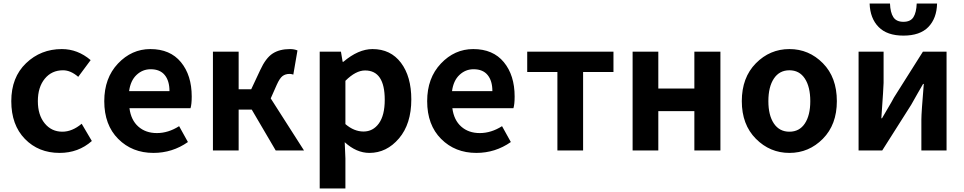

<svg xmlns="http://www.w3.org/2000/svg" viewBox="-20 -852 5456 1087"><path d="M317.4 13.7Q198.2 13.7 121.1 -65.4Q43.9 -144.5 43.9 -279.3Q43.9 -414.1 127.4 -494.1Q210.9 -574.2 330.1 -574.2Q419.9 -574.2 493.2 -511.7L422.9 -417Q379.9 -454.1 336.9 -454.1Q272.5 -454.1 233.4 -406.2Q194.3 -358.4 194.3 -279.3Q194.3 -201.2 232.9 -153.8Q271.5 -106.4 333 -106.4Q388.7 -106.4 442.4 -151.4L500 -53.7Q423.8 13.7 317.4 13.7Z M848.6 13.7Q728.5 13.7 649.4 -65.4Q570.3 -144.5 570.3 -279.3Q570.3 -410.2 647.9 -492.2Q725.6 -574.2 831.1 -574.2Q943.4 -574.2 1004.4 -500Q1065.4 -425.8 1065.4 -305.7Q1065.4 -261.7 1058.6 -239.3H712.9Q721.7 -171.9 763.2 -135.3Q804.7 -98.6 868.2 -98.6Q932.6 -98.6 994.1 -137.7L1043.9 -47.9Q956.1 13.7 848.6 13.7ZM710.9 -335.9H939.5Q939.5 -394.5 912.6 -427.2Q885.7 -460 833 -460Q787.1 -460 752.9 -427.7Q718.8 -395.5 710.9 -335.9Z M1512.7 -294.9 1701.2 0H1541L1405.3 -231.4H1331.1V0H1185.5V-559.6H1331.1V-346.7H1402.3L1453.1 -455.1Q1484.4 -523.4 1523.4 -548.8Q1562.5 -574.2 1622.1 -574.2Q1645.5 -574.2 1664.1 -566.4L1640.6 -429.7Q1628.9 -433.6 1620.1 -433.6Q1595.7 -433.6 1579.6 -421.4Q1563.5 -409.2 1546.9 -372.1Z M1790 214.8V-559.6H1910.2L1919.9 -502H1923.8Q2008.8 -574.2 2088.9 -574.2Q2191.4 -574.2 2250 -496.6Q2308.6 -418.9 2308.6 -289.1Q2308.6 -150.4 2238.8 -68.4Q2168.9 13.7 2071.3 13.7Q1998 13.7 1931.6 -46.9L1935.5 44.9V214.8ZM2158.2 -287.1Q2158.2 -453.1 2046.9 -453.1Q1994.1 -453.1 1935.5 -394.5V-149.4Q1984.4 -107.4 2038.1 -107.4Q2091.8 -107.4 2125 -153.3Q2158.2 -199.2 2158.2 -287.1Z M2676.8 13.7Q2556.6 13.7 2477.5 -65.4Q2398.4 -144.5 2398.4 -279.3Q2398.4 -410.2 2476.1 -492.2Q2553.7 -574.2 2659.2 -574.2Q2771.5 -574.2 2832.5 -500Q2893.6 -425.8 2893.6 -305.7Q2893.6 -261.7 2886.7 -239.3H2541Q2549.8 -171.9 2591.3 -135.3Q2632.8 -98.6 2696.3 -98.6Q2760.7 -98.6 2822.3 -137.7L2872.1 -47.9Q2784.2 13.7 2676.8 13.7ZM2539.1 -335.9H2767.6Q2767.6 -394.5 2740.7 -427.2Q2713.9 -460 2661.1 -460Q2615.2 -460 2581.1 -427.7Q2546.9 -395.5 2539.1 -335.9Z M3135.7 0V-444.3H2964.8V-559.6H3453.1V-444.3H3281.2V0Z M3561.5 0V-559.6H3707V-350.6H3911.1V-559.6H4058.6V0H3911.1V-222.7H3707V0Z M4179.7 -279.3Q4179.7 -413.1 4259.3 -493.7Q4338.9 -574.2 4449.2 -574.2Q4559.6 -574.2 4638.7 -494.1Q4717.8 -414.1 4717.8 -279.3Q4717.8 -146.5 4638.7 -66.4Q4559.6 13.7 4449.2 13.7Q4338.9 13.7 4259.3 -66.4Q4179.7 -146.5 4179.7 -279.3ZM4567.4 -279.3Q4567.4 -360.4 4536.6 -407.2Q4505.9 -454.1 4449.2 -454.1Q4392.6 -454.1 4361.3 -407.2Q4330.1 -360.4 4330.1 -279.3Q4330.1 -199.2 4361.3 -152.8Q4392.6 -106.4 4449.2 -106.4Q4505.9 -106.4 4536.6 -152.8Q4567.4 -199.2 4567.4 -279.3Z M4840.8 0V-559.6H4982.4V-382.8Q4982.4 -363.3 4969.7 -182.6H4973.6Q4978.5 -192.4 5004.9 -236.3Q5031.2 -280.3 5041 -299.8L5205.1 -559.6H5338.9V0H5196.3V-175.8Q5196.3 -212.9 5210 -377H5206.1Q5200.2 -366.2 5174.3 -321.8Q5148.4 -277.3 5138.7 -258.8L4974.6 0ZM5094.7 -650.4Q5002 -650.4 4954.1 -699.2Q4906.2 -748 4903.3 -832H5018.6Q5020.5 -781.2 5037.6 -754.9Q5054.7 -728.5 5094.7 -728.5Q5134.8 -728.5 5151.4 -754.9Q5168 -781.2 5169.9 -832H5285.2Q5283.2 -748 5235.8 -699.2Q5188.5 -650.4 5094.7 -650.4Z"/></svg>

Font: Gen Shin Gothic Bold
Style: Bold
Weight: 700
Designer: [Source Han Sans]
Ryoko NISHIZUKA  (kana & ideographs); Paul D. Hunt (Latin, Greek & Cyrillic); Wenlong ZHANG  (bopomofo
Version: Version 1.002.20150607